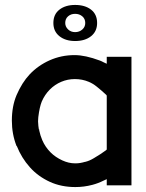

<svg xmlns="http://www.w3.org/2000/svg" viewBox="-20 -750 592 777"><path d="M285 7Q228 7 182 -14Q134 -36 101 -73Q67 -111 48 -159H47Q28 -207 28 -262Q28 -320 47 -365Q69 -416 100 -449Q134 -485 181 -506Q228 -527 282 -527Q325 -527 384 -505Q392 -502 399 -498L412 -492V-520H512V0H412V-25L399 -19Q377 -8 354 -2Q320 7 285 7ZM138 -222 139 -221Q143 -202 151 -183Q163 -155 185 -133Q204 -114 232 -101Q258 -89 283 -89Q285 -89 287 -89Q304 -89 324 -95H325Q342 -99 360 -110Q389 -127 409 -142L412 -145V-363L410 -366Q392 -383 372 -399Q356 -412 339 -419Q313 -430 283 -430Q254 -430 228 -419Q202 -408 182 -388Q161 -367 149 -339Q140 -317 135 -276Q134 -267 134 -259Q135 -238 137 -228V-227L139 -225V-222ZM196 -657Q196 -692 220.5 -711Q245 -730 284 -730Q324 -730 348.5 -711Q373 -692 373 -657Q373 -623 348.5 -603.5Q324 -584 284 -584Q245 -584 220.5 -603.5Q196 -623 196 -657ZM284 -694Q267 -694 255.5 -684Q244 -674 244 -657Q244 -642 255.5 -631Q267 -620 284 -620Q301 -620 313 -630.5Q325 -641 325 -657Q325 -674 313 -684Q301 -694 284 -694Z"/></svg>

Font: Oxford Sans SemiBold
Style: Regular
Weight: 600
Designer: Matt McInerney, Pablo Impallari, Rodrigo Fuenzalida
Foundry: Matt McInerney, Pablo Impallari, Rodrigo Fuenzalida
Version: Version 3.000g; ttfautohint (v1.5) -l 8 -r 28 -G 28 -x 14 -D